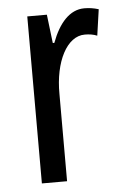

<svg xmlns="http://www.w3.org/2000/svg" viewBox="-45 -581 394 615"><g transform="rotate(-5 152.0 -273.5)"><path d="M249 -547C202 -547 167 -507 144 -445H139L128 -537H65V0H146V-280C145 -385 186 -463 243 -463C258 -463 271 -461 283 -456L295 -540C279 -545 264 -547 249 -547Z"/></g></svg>

Font: Noto Sans Thai Looped ExtraCondensed
Style: Regular
Weight: 400
Width: 2
Designer: Sasikarn Vongin, Ben Mitchell
Foundry: The Fontpad Ltd
Version: Version 1.001